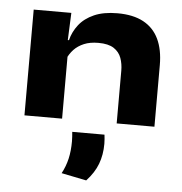

<svg xmlns="http://www.w3.org/2000/svg" viewBox="-54 -548 823 869"><g transform="rotate(5 358.0 -114.0)"><path d="M484.5 0V-239.5Q484.5 -270.5 475 -297Q465.5 -323.5 440.8 -339.8Q416 -356 370.5 -356Q332.5 -356 305.2 -344.5Q278 -333 260 -314Q242 -295 232 -271.5L213 -356.5H236.5Q246 -395 271 -427Q296 -459 339 -478Q382 -497 445 -497Q516.5 -497 563.2 -471.8Q610 -446.5 633 -398Q656 -349.5 656 -280V0ZM65.5 0V-480.5H236.5L230 -327.5L236.5 -311V0ZM434 55.5Q435 63.5 436 75.2Q437 87 437 97Q437 147 421.2 188.8Q405.5 230.5 369.5 269L256 246Q273.5 213.5 281.8 177.8Q290 142 290 98.5Q290 87 289.2 76.8Q288.5 66.5 287.5 55.5Z"/></g></svg>

Font: Anek Latin Expanded
Style: Bold
Weight: 700
Width: 7
Designer: Yesha Goshar
Foundry: Ek Type
Version: Version 1.003